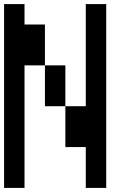

<svg xmlns="http://www.w3.org/2000/svg" viewBox="-20 -920 640 940"><path d="M0 0V-900H100V-800H200V-600H100V0ZM200 -400V-600H300V-400ZM300 -200V-400H400V-900H500V0H400V-200Z"/></svg>

Font: Galmuri9 Regular
Style: Regular
Weight: 400
Designer: Lee Minseo (quiple)
Version: Version 2.399;hotconv 1.1.1;makeotfexe 2.6.0 DEVELOPMENT